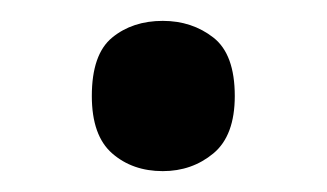

<svg xmlns="http://www.w3.org/2000/svg" viewBox="-20 -444 313 184"><path d="M68 -352Q68 -392 87.5 -408Q107 -424 136 -424Q164 -424 184.5 -408Q205 -392 205 -352Q205 -314 184.5 -297Q164 -280 136 -280Q107 -280 87.5 -297Q68 -314 68 -352Z"/></svg>

Font: Noto Sans Tai Tham Medium
Style: Regular
Weight: 500
Designer: Monotype Design Team 2013. Revised by David WIlliams 2020
Foundry: Monotype Imaging Inc.
Version: Version 2.002; ttfautohint (v1.8.4.7-5d5b)